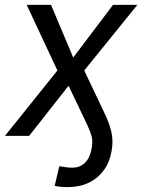

<svg xmlns="http://www.w3.org/2000/svg" viewBox="-37 -559 585 790"><path d="M242.2 210.9Q227.5 210.9 213.6 209.7Q199.7 208.5 188 205.6L207 125Q216.3 127 232.4 128.9Q248.5 130.9 260.3 130.9Q293 130.9 313.7 109.6Q334.5 88.4 340.8 47.4Q343.8 29.8 342.3 15.1Q340.8 0.5 333.7 -17.6Q326.7 -35.6 313.5 -63L245.1 -206.1L83 0H-16.6L199.2 -269L72.8 -539.1H172.9L264.2 -322.3L428.2 -539.1H528.3L309.6 -269L390.1 -99.6Q414.6 -49.3 421.9 -12.9Q429.2 23.4 422.4 61Q414.6 107.9 389.9 141.6Q365.2 175.3 327.6 193.1Q290 210.9 242.2 210.9Z"/></svg>

Font: Inter 18pt
Style: Italic
Weight: 400
Italic angle: -9.3988°
Designer: Rasmus Andersson
Foundry: rsms
Version: Version 4.001;git-66647c0bb